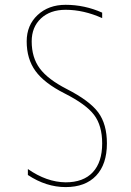

<svg xmlns="http://www.w3.org/2000/svg" viewBox="-20 -760 540 790"><path d="M419.9 -169.9Q419.9 -84 375.5 -37.1Q331.1 9.8 250 9.8Q169.9 9.8 94.7 -40V-64.5Q171.9 -10.7 250 -9.8Q323.2 -9.8 361.8 -51.3Q400.4 -92.8 400.4 -169.9Q400.4 -243.2 367.2 -287.1Q334 -331.1 245.1 -376Q162.1 -418 126 -467.8Q89.8 -517.6 89.8 -589.8Q89.8 -656.2 134.8 -698.2Q179.7 -740.2 250 -740.2Q328.1 -740.2 400.4 -708V-685.5Q324.2 -719.7 250 -719.7Q186.5 -719.7 148.4 -684.1Q110.4 -648.4 110.4 -589.8Q110.4 -523.4 143.6 -478.5Q176.8 -433.6 254.9 -393.6Q348.6 -345.7 384.3 -297.4Q419.9 -249 419.9 -169.9Z"/></svg>

Font: Mgen+ 1mn thin
Style: Regular
Weight: 100
Designer: [Source Han Sans]
Ryoko NISHIZUKA  (kana & ideographs); Paul D. Hunt (Latin, Greek & Cyrillic); Wenlong ZHANG  (bopomofo
Version: Version 1.059.20150602